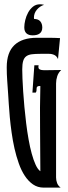

<svg xmlns="http://www.w3.org/2000/svg" viewBox="-20 -856 311 876"><path d="M179.2 0Q151.9 0 130.6 -14.6Q109.4 -29.3 93.3 -53.7Q77.1 -78.1 65.7 -110.6Q54.2 -143.1 46.1 -178.7Q38.1 -214.4 33 -251.2Q27.8 -288.1 24.7 -321.3Q21.5 -354.5 20 -382.3Q18.6 -410.2 17.1 -427.7Q15.1 -458 12.9 -488Q10.7 -518.1 10.7 -548.8Q10.7 -617.2 45.9 -650.4Q81.1 -683.6 148.4 -683.6H204.1Q229.5 -683.6 253.9 -682.1L244.6 -586.4Q239.3 -599.6 228.3 -605Q217.3 -610.4 204.1 -610.4H164.1Q141.1 -610.4 125.2 -608.4Q109.4 -606.4 99.6 -599.1Q89.8 -591.8 85.7 -577.6Q81.5 -563.5 81.5 -539.1Q81.5 -523.9 82.5 -497.8Q83.5 -471.7 85.7 -438.7Q87.9 -405.8 91.3 -368.4Q94.7 -331.1 99.4 -293.5Q104 -255.9 110.4 -220Q116.7 -184.1 124.8 -154.8Q132.8 -125.5 142.6 -104.2Q152.3 -83 164.1 -74.7Q164.1 -172.4 162.8 -269Q161.6 -365.7 164.1 -463.4Q157.2 -464.4 152.1 -461.9Q147 -459.5 147 -451.7Q147 -447.3 146.5 -442.4Q146 -437.5 143.1 -433.6H127.9L136.7 -558.1H156.2Q152.8 -543.9 160.6 -539.8Q168.5 -535.6 181.2 -535.6Q200.7 -535.6 220 -536.1Q239.3 -536.6 259.3 -536.6Q246.6 -524.9 241.2 -508.5Q235.8 -492.2 235.8 -475.1V-46.4Q235.8 -33.2 240.5 -20.8Q245.1 -8.3 256.8 0ZM90.8 -731.4Q90.8 -746.1 95.2 -764.4Q99.6 -782.7 108.4 -798.8Q117.2 -814.9 130.6 -825.7Q144 -836.4 162.1 -836.4Q167 -836.4 171.4 -835.9Q175.8 -835.4 181.2 -834Q162.1 -828.1 148.4 -812Q134.8 -795.9 134.8 -775.4Q134.8 -771 135.7 -769.5Q154.3 -769.5 163.6 -758.8Q172.9 -748 172.9 -730Q172.9 -720.2 169.4 -713.4Q166 -706.5 159.9 -702.4Q153.8 -698.2 145.8 -696.5Q137.7 -694.8 128.9 -694.8Q110.4 -694.8 100.6 -703.9Q90.8 -712.9 90.8 -731.4Z"/></svg>

Font: XAYAX
Style: Regular
Weight: 400
Designer: Peter Wiegel
Foundry: Peter Wiegel
Version: Version 1.000 2009 initial release